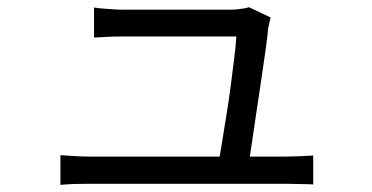

<svg xmlns="http://www.w3.org/2000/svg" viewBox="-20 -525 1040 537"><path d="M737 -476Q735 -469 733 -460Q731 -451 730 -445Q728 -422 722.5 -383Q717 -344 710 -297Q703 -250 696 -203.5Q689 -157 683.5 -118.5Q678 -80 674 -59H589Q593 -76 598.5 -111.5Q604 -147 611.5 -192Q619 -237 625 -282.5Q631 -328 635.5 -365.5Q640 -403 641 -423Q622 -423 587 -423Q552 -423 510.5 -423Q469 -423 429 -423Q389 -423 360.5 -423Q332 -423 323 -423Q301 -423 281.5 -422Q262 -421 243 -420V-504Q255 -502 268.5 -501Q282 -500 296 -499Q310 -498 322 -498Q334 -498 363 -498Q392 -498 429.5 -498Q467 -498 506 -498Q545 -498 577.5 -498Q610 -498 626 -498Q635 -498 644.5 -499Q654 -500 663 -501.5Q672 -503 676 -505ZM149 -91Q167 -90 188 -88.5Q209 -87 232 -87Q245 -87 286.5 -87Q328 -87 385 -87Q442 -87 504.5 -87Q567 -87 624.5 -87Q682 -87 723 -87Q764 -87 777 -87Q793 -87 816.5 -88Q840 -89 856 -90V-9Q847 -10 833 -10Q819 -10 805 -10.5Q791 -11 780 -11Q766 -11 724 -11Q682 -11 624 -11Q566 -11 503 -11Q440 -11 383 -11Q326 -11 285 -11Q244 -11 232 -11Q209 -11 190 -10.5Q171 -10 149 -8Z"/></svg>

Font: Noto Sans TC
Style: Regular
Weight: 400
Designer: Ryoko NISHIZUKA  (kana, bopomofo & ideographs); Paul D. Hunt (Latin, Greek & Cyrillic); Sandoll Communications , Soo-you
Foundry: Adobe
Version: Version 2.004-H2;hotconv 1.0.118;makeotfexe 2.5.65603